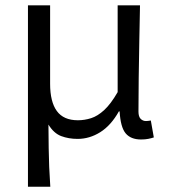

<svg xmlns="http://www.w3.org/2000/svg" viewBox="-20 -506 640 713"><path d="M83.8 187.4V-486.1H166.1V-195Q166.1 -128.1 191 -93.8Q215.9 -59.4 269.4 -59.4Q293.9 -59.4 318.2 -67.1Q342.4 -74.7 367.1 -97.4Q391.7 -120.1 416.9 -163.9V-486.1H499.9Q498.8 -420.4 497.3 -351.5Q495.9 -282.6 495.1 -216.3Q494.2 -150 494.2 -91.6Q494.2 -73 502.3 -64.7Q510.5 -56.5 522.1 -56.5Q525.8 -56.5 529.6 -57Q533.4 -57.5 540.1 -58.5L551.2 4.3Q542.7 7.2 531 9.6Q519.2 12 503.9 12Q465.8 12 446.7 -10.7Q427.6 -33.4 424.2 -92.4H421.5Q392.2 -40.2 352.4 -15.2Q312.6 9.8 268.2 9.8Q235 9.8 207.3 -0.6Q179.7 -11 159.9 -43.4Q160.2 7.4 160.8 44.1Q161.3 80.8 162.7 113.9Q164.1 146.9 166.8 187.4Z"/></svg>

Font: Source Code Pro ExtraLight
Style: Regular
Weight: 200
Monospace: yes
Designer: Paul D. Hunt, Teo Tuominen
Foundry: Adobe
Version: Version 1.026;hotconv 1.1.0;makeotfexe 2.6.0